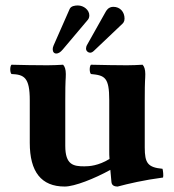

<svg xmlns="http://www.w3.org/2000/svg" viewBox="-20 -673 638 703"><path d="M510 -133V-306C510 -390 512 -378 512 -402C512 -419 508 -430 502 -436C484 -435 464 -434 445 -434C417 -434 352 -435 313 -436C307 -430 307 -408 313 -402C364 -397 380 -390 380 -306V-121C380 -111 380 -101 381 -91C340 -66 307 -64 289 -64C249 -64 219 -69 219 -139V-306C219 -390 221 -378 221 -402C221 -419 217 -430 211 -436C193 -435 172 -434 154 -434C103 -434 65 -435 22 -436C16 -430 16 -408 22 -402C68 -400 89 -390 89 -306V-150C89 -44 131 10 217 10C253 10 326 -19 384 -51C386 -26 388 -7 388 -7C389 5 397 10 411 10C448 0 508 -14 577 -23C579 -29 577 -49 575 -55C521 -60 510 -76 510 -133ZM307 -617C307 -636 287 -653 265 -653C254 -653 240 -651 235 -640L176 -506C174 -501 173 -497 173 -493C173 -483 178 -477 186 -477C193 -477 201 -481 210 -492L302 -601C306 -606 307 -612 307 -617ZM436 -605C436 -629 420 -648 395 -648C376 -648 369 -633 367 -630L299 -509C296 -504 295 -499 295 -495C295 -486 303 -480 310 -480C315 -480 320 -483 325 -488L423 -581C431 -588 436 -593 436 -605Z"/></svg>

Font: Libertinus Serif
Style: Bold
Weight: 700
Designer: Philipp H. Poll, Khaled Hosny
Foundry: Caleb Maclennan
Version: Version 7.050;RELEASE